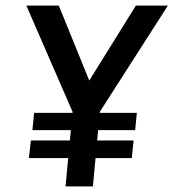

<svg xmlns="http://www.w3.org/2000/svg" viewBox="-20 -664 618 684"><path d="M461.5 -200.5H95.5L101.5 -262H467.5ZM449.5 -101H83L90 -163.5H456ZM213.5 0 238.5 -265.5 74 -644H189.5L298 -377L464 -644H578L335.5 -265.5L311 0Z"/></svg>

Font: Karla SemiBold
Style: Italic
Weight: 600
Italic angle: -8°
Designer: Jonathan Pinhorn
Version: Version 2.004;gftools[0.9.33]